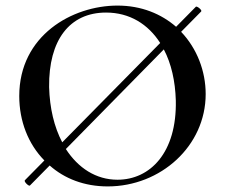

<svg xmlns="http://www.w3.org/2000/svg" viewBox="-20 -656 823 688"><path d="M629 -542 701 -615C705 -620 686 -635 682 -632L611 -560C558 -606 487 -636 401 -636C239 -636 49 -529 49 -312C49 -222 81 -140 139 -81L69 -10C65 -5 83 12 87 9L158 -63C211 -16 282 12 366 12C556 12 717 -133 717 -319C717 -401 686 -482 629 -542ZM156 -344C154 -512 229 -611 360 -611C445 -611 511 -569 554 -502L203 -146C174 -201 158 -269 156 -344ZM401 -12C324 -12 260 -54 216 -122L567 -479C594 -428 608 -365 610 -296C614 -109 518 -12 401 -12Z"/></svg>

Font: Cormorant SC Semi
Style: Regular
Weight: 600
Designer: Christian Thalmann (Catharsis Fonts)
Version: Version 1.000;PS 001.000;hotconv 1.0.70;makeotf.lib2.5.58329